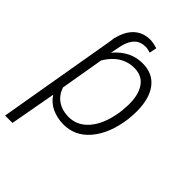

<svg xmlns="http://www.w3.org/2000/svg" viewBox="-265 -758 1060 1060"><g transform="rotate(45 265.0 -228.5)"><path d="M481 -262.2Q463.9 -135.7 400.9 -61.5Q337.9 12.7 244.6 10.3Q198.7 9.3 158.4 -9Q118.2 -27.3 93.3 -66.4L44.4 203.1H-13.2L107.4 -499.5L110.8 -528.3L112.3 -528.8Q127.9 -593.3 166 -627.2Q204.1 -661.1 260.3 -660.2Q281.2 -659.7 314.5 -649.9L305.7 -606.9Q285.6 -614.3 267.6 -614.3Q191.9 -615.7 168.5 -523.4L154.8 -455.6Q226.6 -541 326.2 -538.1Q400.4 -536.1 441.9 -482.9Q483.4 -429.7 484.9 -332Q485.4 -301.3 481.9 -272.5ZM423.8 -272.5 426.8 -318.8Q428.2 -397 398.4 -441.4Q368.7 -485.8 310.1 -487.8Q258.8 -488.8 217 -462.6Q175.3 -436.5 146.5 -386.7L103 -132.3Q118.7 -87.4 152.6 -64Q186.5 -40.5 233.9 -39.1Q304.7 -36.6 353.8 -92Q402.8 -147.5 419.9 -246.6Z"/></g></svg>

Font: Roboto Light
Style: Italic
Weight: 300
Italic angle: -12°
Designer: Google
Version: Version 2.134; 2016; ttfautohint (v1.6)